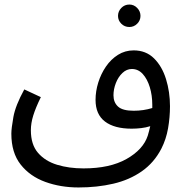

<svg xmlns="http://www.w3.org/2000/svg" viewBox="-20 -638 814 846"><path d="M326 188Q247 188 179.5 163.5Q112 139 71 87Q30 35 30 -49Q30 -72 39 -122.5Q48 -173 87 -244L160 -210Q137 -163 126.5 -129Q116 -95 116 -64Q116 -1 147.5 35.5Q179 72 231.5 88Q284 104 348 104Q464 104 537.5 62.5Q611 21 631 -40Q637 -60 642 -82Q623 -76 602 -73.5Q581 -71 560 -71Q484 -71 442.5 -102.5Q401 -134 401 -198Q401 -236 413 -274.5Q425 -313 447 -345Q469 -377 500 -396.5Q531 -416 569 -416Q623 -416 658.5 -381Q694 -346 711.5 -289.5Q729 -233 729 -170Q729 -121 720.5 -72.5Q712 -24 691 17Q659 79 604.5 117Q550 155 479 171.5Q408 188 326 188ZM480 -218Q480 -187 500 -168.5Q520 -150 569 -150Q612 -150 651 -162Q651 -169 651 -176Q651 -218 640 -254Q629 -290 609 -312Q589 -334 561 -334Q538 -334 519.5 -316.5Q501 -299 490.5 -272Q480 -245 480 -218ZM550 -519Q529 -519 514.5 -533.5Q500 -548 500 -568Q500 -588 514.5 -603Q529 -618 550 -618Q570 -618 584.5 -603Q599 -588 599 -568Q599 -548 584.5 -533.5Q570 -519 550 -519Z"/></svg>

Font: Go Noto Current
Style: Regular
Weight: 400
Designer: Monotype Design Team
Foundry: Monotype Imaging Inc.
Version: Version 2.007; ttfautohint (v1.8) -l 8 -r 50 -G 200 -x 14 -D